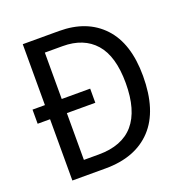

<svg xmlns="http://www.w3.org/2000/svg" viewBox="-128 -830 908 945"><g transform="rotate(-20 326.0 -357.0)"><path d="M282 -714Q428 -714 511.5 -625Q595 -536 595 -365Q595 -184 509 -92Q423 0 266 0H92V-321H27V-395H92V-714ZM273 -638H180V-395H329V-321H180V-76H258Q503 -76 503 -361Q503 -502 443 -570Q383 -638 273 -638Z"/></g></svg>

Font: Noto Sans SemiCondensed
Style: Regular
Weight: 400
Width: 4
Designer: Monotype Design Team
Foundry: Monotype Imaging Inc.
Version: Version 2.013; ttfautohint (v1.8.4.7-5d5b)